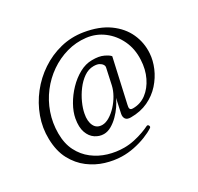

<svg xmlns="http://www.w3.org/2000/svg" viewBox="-165 -867 1230 1190"><g transform="rotate(-30 450.0 -272.5)"><path d="M46 -197Q44 -276 71 -350.5Q98 -425 147 -487.5Q196 -550 262 -594Q328 -638 404.5 -657Q481 -676 562 -663Q666 -646 732 -598.5Q798 -551 828 -485Q858 -419 853 -345Q850 -296 828.5 -245.5Q807 -195 769 -152.5Q731 -110 677 -84.5Q623 -59 554 -59Q527 -59 517.5 -73Q508 -87 512 -108L534 -210Q524 -186 505.5 -159Q487 -132 463 -108Q439 -84 412 -68.5Q385 -53 358 -53Q326 -53 297.5 -72Q269 -91 255.5 -129Q242 -167 252 -224Q260 -268 286 -314Q312 -360 349.5 -399Q387 -438 431.5 -462.5Q476 -487 521 -487Q571 -488 603 -472.5Q635 -457 643 -445L574 -137Q573 -131 571.5 -122.5Q570 -114 574.5 -107.5Q579 -101 594 -101Q647 -101 688.5 -132.5Q730 -164 756 -217.5Q782 -271 785 -338Q789 -413 760 -475Q731 -537 678.5 -577Q626 -617 559 -625Q490 -633 424.5 -614.5Q359 -596 302.5 -557Q246 -518 203.5 -462.5Q161 -407 137.5 -339.5Q114 -272 114 -198Q114 -125 141 -72Q168 -19 213 15.5Q258 50 313 66.5Q368 83 425 83Q461 83 497.5 75Q534 67 564 56Q594 45 609 37Q620 31 625.5 41Q631 51 623 57Q596 75 556.5 90.5Q517 106 472.5 115Q428 124 384 123Q330 122 272 104.5Q214 87 163.5 49Q113 11 80.5 -49.5Q48 -110 46 -197ZM316 -223Q306 -173 322 -140Q338 -107 378 -107Q402 -107 429.5 -123.5Q457 -140 482 -167Q507 -194 525 -226Q543 -258 550 -289L575 -404Q576 -409 575.5 -413Q575 -417 571 -424Q564 -435 550 -442.5Q536 -450 511 -450Q475 -450 442.5 -427.5Q410 -405 383.5 -369.5Q357 -334 339.5 -295Q322 -256 316 -223Z"/></g></svg>

Font: Diphylleia
Style: Regular
Weight: 400
Designer: Minha Hyung
Foundry: JAMO
Version: Version 1.000; ttfautohint (v1.8.4.7-5d5b);gftools[0.9.28]